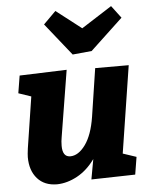

<svg xmlns="http://www.w3.org/2000/svg" viewBox="-57 -880 736 941"><g transform="rotate(-5 310.5 -409.5)"><path d="M586 -537 519 -108 585 -86 571 0 355 5 373 -94Q335 -41 285.5 -14Q236 13 186 14Q124 14 89 -25.5Q54 -65 54 -131Q54 -144 58 -174L97 -426L35 -447L49 -533L281 -541L228 -215Q224 -194 224 -172Q224 -117 262 -117Q302 -117 336.5 -164.5Q371 -212 385 -301L421 -537ZM375 -737 525 -833 571 -772 411 -622 317 -613 190 -772 251 -833Z"/></g></svg>

Font: Bitter Pro ExtraBold
Style: Italic
Weight: 800
Italic angle: -9°
Designer: Sol Matas, and Bitter project Authors
Foundry: Sol Matas
Version: Version 1.010